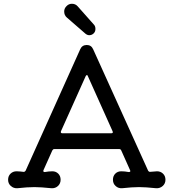

<svg xmlns="http://www.w3.org/2000/svg" viewBox="-20 -976 922 1020"><path d="M434 -797 335 -883Q321 -895 321 -915Q321 -931 333 -943Q345 -956 362 -956Q381 -956 393 -942L480 -844Q487 -836 487 -822Q487 -808 478 -799Q468 -789 454 -789Q444 -789 434 -797ZM814 -66Q833 -66 846 -53.5Q859 -41 859 -21Q859 -1 844.5 12Q830 25 810 24Q753 18 719 18Q682 18 628 24Q608 25 594 12Q580 -1 580 -21Q580 -41 592.5 -53.5Q605 -66 624 -66Q633 -66 643.5 -65Q654 -64 664 -62Q676 -62 671 -72L624 -177Q621 -184 614 -184H268Q262 -184 258 -177L211 -72Q210 -70 210 -68Q210 -62 218 -62Q229 -64 239 -65Q249 -66 258 -66Q277 -66 289.5 -53.5Q302 -41 302 -21Q302 -1 288 12Q274 25 254 24Q196 18 163 18Q125 18 72 24Q52 25 37.5 12Q23 -1 23 -21Q23 -41 36 -53.5Q49 -66 68 -66Q78 -66 87 -65Q96 -64 105 -63H107Q112 -63 116 -69L406 -714Q416 -737 441 -737Q465 -737 475 -714L767 -69Q771 -63 776 -63Q786 -63 795.5 -64.5Q805 -66 814 -66ZM447 -571Q446 -577 441 -577Q438 -577 435 -571L304 -279Q303 -277 303 -275Q303 -268 311 -268H571Q583 -268 578 -279Z"/></svg>

Font: Kiwi Maru Medium
Style: Regular
Weight: 500
Designer: Hiroki-Chan
Version: Version 1.100